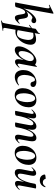

<svg xmlns="http://www.w3.org/2000/svg" viewBox="1291 -2056 1040 3662"><g transform="rotate(90 1811.0 -225.0)"><path d="M27 0 31 -21Q41 -68 42 -74L136 -589Q139 -609 139 -622Q139 -651 120 -651Q108 -651 78 -637H77Q73 -637 71.5 -642.5Q70 -648 74 -649L229 -725H231Q235 -725 238.5 -722Q242 -719 241 -717L116 -12Q111 8 60 8Q27 8 27 0ZM256 -98Q250 -145 242.5 -165.5Q235 -186 214 -186Q182 -186 156.5 -134.5Q131 -83 116 -12L98 -14Q115 -109 162.5 -197.5Q210 -286 268 -341Q326 -396 370 -396Q394 -396 408 -384Q422 -372 422 -353Q422 -334 409 -319.5Q396 -305 373 -305Q362 -305 353.5 -308.5Q345 -312 338 -316Q324 -324 317 -324Q303 -324 279.5 -306Q256 -288 227.5 -253Q199 -218 173 -170L153 -156Q178 -196 210 -217.5Q242 -239 268 -239Q305 -239 318 -211Q331 -183 337 -130Q342 -89 349 -70Q356 -51 375 -51Q385 -51 399.5 -60.5Q414 -70 423 -80Q424 -81 426 -81Q430 -81 432 -77.5Q434 -74 432 -71Q394 -27 369.5 -8Q345 11 319 11Q287 11 275 -16.5Q263 -44 256 -98Z M374 263Q394 258 403 251.5Q412 245 417 231Q422 217 428 185L530 -386Q530 -388 547 -398Q575 -415 594 -430Q613 -445 618 -464Q619 -468 624.5 -467Q630 -466 629 -462L516 178Q512 202 512 207Q512 222 519 228.5Q526 235 542 235Q547 235 563 233Q567 233 568.5 238Q570 243 566 244L376 275Q373 276 371.5 270Q370 264 374 263ZM500 -8 510 -70Q535 -51 562 -40Q589 -29 625 -29Q673 -29 701 -80.5Q729 -132 740 -220Q742 -238 742 -247Q742 -290 722.5 -317Q703 -344 659 -344Q616 -344 569.5 -323.5Q523 -303 463 -260Q462 -259 460 -259Q456 -259 454 -263Q452 -267 456 -270Q524 -326 594.5 -359.5Q665 -393 728 -393Q780 -393 806.5 -366Q833 -339 833 -288Q833 -271 830 -253Q820 -186 783.5 -127.5Q747 -69 694.5 -34Q642 1 588 1Q543 1 500 -8Z M864 -63Q864 -130 908.5 -209.5Q953 -289 1018.5 -344Q1084 -399 1142 -399Q1176 -399 1205 -380Q1234 -361 1237 -324L1177 -357Q1194 -359 1212.5 -373Q1231 -387 1244 -407Q1246 -409 1248 -409Q1251 -409 1254 -407Q1257 -405 1256 -404L1198 -89Q1195 -76 1195 -66Q1195 -42 1209 -42Q1228 -42 1263 -77Q1264 -78 1266 -78Q1269 -78 1271 -74.5Q1273 -71 1271 -69Q1207 9 1159 9Q1133 9 1121 -5.5Q1109 -20 1109 -51Q1109 -68 1112 -89L1137 -229L1158 -246Q1135 -167 1097 -108Q1059 -49 1015.5 -18Q972 13 931 13Q900 13 882 -6Q864 -25 864 -63ZM1142 -253Q1145 -270 1145 -283Q1145 -314 1131 -332Q1117 -350 1092 -350Q1064 -350 1036.5 -327Q1009 -304 988.5 -263Q968 -222 959 -172Q954 -140 954 -124Q954 -91 965 -75.5Q976 -60 995 -60Q1025 -60 1056.5 -91.5Q1088 -123 1111.5 -168.5Q1135 -214 1142 -253Z M1316 -147Q1316 -172 1321 -202Q1331 -260 1366.5 -305Q1402 -350 1450 -374.5Q1498 -399 1545 -399Q1582 -399 1610.5 -383Q1639 -367 1639 -337Q1639 -314 1625.5 -300.5Q1612 -287 1588 -287Q1564 -287 1553 -299.5Q1542 -312 1538 -332Q1533 -351 1525.5 -361Q1518 -371 1501 -371Q1471 -371 1448 -334.5Q1425 -298 1415 -237Q1409 -204 1409 -174Q1409 -111 1435 -73.5Q1461 -36 1513 -36Q1533 -36 1559 -45.5Q1585 -55 1601 -67H1602Q1605 -67 1608 -64Q1611 -61 1609 -58Q1573 -23 1532 -5Q1491 13 1452 13Q1382 13 1349 -32.5Q1316 -78 1316 -147Z M1662 -139Q1662 -169 1667 -193Q1678 -253 1710.5 -300Q1743 -347 1789 -373Q1835 -399 1888 -399Q1955 -399 1990.5 -358.5Q2026 -318 2026 -250Q2026 -223 2020 -193Q2007 -127 1972.5 -80.5Q1938 -34 1891.5 -10Q1845 14 1797 14Q1731 14 1696.5 -28.5Q1662 -71 1662 -139ZM1921 -149Q1928 -188 1928 -228Q1928 -293 1908.5 -334Q1889 -375 1855 -375Q1825 -375 1801.5 -340Q1778 -305 1766 -236Q1759 -197 1759 -157Q1759 -92 1778 -51.5Q1797 -11 1831 -11Q1863 -11 1886.5 -48Q1910 -85 1921 -149Z M2549 -48Q2549 -68 2553 -89L2583 -248Q2588 -278 2588 -294Q2588 -342 2559 -342Q2533 -342 2504 -304.5Q2475 -267 2448.5 -192Q2422 -117 2405 -12L2387 -13Q2406 -133 2440.5 -220Q2475 -307 2519 -353Q2563 -399 2611 -399Q2675 -399 2675 -318Q2675 -291 2670 -267L2638 -89Q2635 -74 2635 -65Q2635 -42 2651 -42Q2661 -42 2672.5 -50.5Q2684 -59 2703 -77Q2705 -79 2707 -79Q2710 -79 2712 -75.5Q2714 -72 2711 -69Q2677 -29 2651 -10Q2625 9 2597 9Q2549 9 2549 -48ZM2094 0 2098 -21Q2108 -68 2109 -74L2150 -297Q2152 -306 2152 -319Q2152 -346 2135 -346Q2114 -346 2077 -306Q2076 -305 2074 -305Q2071 -305 2069 -308.5Q2067 -312 2069 -315Q2105 -357 2133.5 -376Q2162 -395 2191 -395Q2238 -395 2238 -342Q2238 -327 2235 -309L2183 -12Q2178 8 2127 8Q2094 8 2094 0ZM2316 0 2320 -21Q2330 -68 2331 -74L2364 -250Q2369 -278 2369 -293Q2369 -318 2360.5 -330Q2352 -342 2337 -342Q2310 -342 2280.5 -302.5Q2251 -263 2225 -188Q2199 -113 2183 -12L2165 -13Q2184 -131 2217.5 -218Q2251 -305 2295.5 -352Q2340 -399 2390 -399Q2422 -399 2439 -378.5Q2456 -358 2456 -317Q2456 -299 2451 -269L2405 -12Q2403 -3 2389 2.5Q2375 8 2349 8Q2316 8 2316 0Z M2761 -139Q2761 -169 2766 -193Q2777 -253 2809.5 -300Q2842 -347 2888 -373Q2934 -399 2987 -399Q3054 -399 3089.5 -358.5Q3125 -318 3125 -250Q3125 -223 3119 -193Q3106 -127 3071.5 -80.5Q3037 -34 2990.5 -10Q2944 14 2896 14Q2830 14 2795.5 -28.5Q2761 -71 2761 -139ZM3020 -149Q3027 -188 3027 -228Q3027 -293 3007.5 -334Q2988 -375 2954 -375Q2924 -375 2900.5 -340Q2877 -305 2865 -236Q2858 -197 2858 -157Q2858 -92 2877 -51.5Q2896 -11 2930 -11Q2962 -11 2985.5 -48Q3009 -85 3020 -149Z M3204 -69Q3204 -95 3209 -119L3244 -297Q3247 -312 3247 -321Q3247 -344 3231 -344Q3221 -344 3209.5 -335.5Q3198 -327 3179 -309Q3177 -307 3175 -307Q3172 -307 3170 -310.5Q3168 -314 3171 -317Q3205 -357 3230.5 -376Q3256 -395 3284 -395Q3333 -395 3333 -338Q3333 -324 3328 -297L3297 -138Q3292 -116 3292 -93Q3292 -44 3324 -44Q3353 -44 3384 -82.5Q3415 -121 3442 -196Q3469 -271 3486 -374L3504 -373Q3485 -255 3450 -168Q3415 -81 3369.5 -34Q3324 13 3273 13Q3204 13 3204 -69ZM3431 -44Q3431 -59 3434 -77L3486 -374Q3491 -394 3542 -394Q3559 -394 3567 -391.5Q3575 -389 3575 -386L3571 -365Q3561 -318 3560 -312L3519 -89Q3517 -80 3517 -67Q3517 -40 3534 -40Q3555 -40 3592 -80Q3593 -81 3595 -81Q3598 -81 3600 -77.5Q3602 -74 3600 -71Q3564 -29 3535.5 -10Q3507 9 3478 9Q3431 9 3431 -44ZM3309 -560Q3309 -566 3333 -571Q3357 -576 3377 -576Q3392 -576 3392 -573Q3396 -550 3414 -536Q3432 -522 3459 -522Q3483 -522 3500.5 -533Q3518 -544 3535 -570Q3538 -573 3541 -573Q3545 -573 3548.5 -570.5Q3552 -568 3551 -566Q3535 -516 3501 -490Q3467 -464 3418 -464Q3365 -464 3337 -493.5Q3309 -523 3309 -560Z"/></g></svg>

Font: Cormorant Infant
Style: Bold Italic
Weight: 700
Italic angle: -10°
Designer: Christian Thalmann (Catharsis Fonts)
Foundry: Catharsis Fonts
Version: Version 4.000